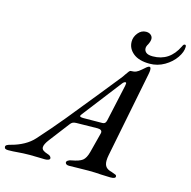

<svg xmlns="http://www.w3.org/2000/svg" viewBox="-185 -987 1108 1114"><g transform="rotate(15 369.5 -430.5)"><path d="M-62 -10Q-62 -17 -54 -21.5Q-46 -26 -30 -30Q9 -40 43.5 -59Q78 -78 102 -105Q174 -185 235.5 -260Q297 -335 391 -452L476 -558Q485 -568 493.5 -580Q502 -592 505 -597Q522 -623 528 -623Q549 -623 561.5 -628.5Q574 -634 590 -648Q603 -660 612.5 -667.5Q622 -675 628 -675Q637 -675 637 -657Q637 -648 634 -633L532 -119Q528 -100 528 -84Q528 -60 539 -47Q550 -34 575 -28Q593 -22 599 -19Q605 -16 605 -9Q605 4 574 4Q563 4 519 2Q482 -1 442 -1L376 0Q357 1 326 1Q306 1 303 -12Q302 -19 310 -25Q318 -31 331 -33Q377 -41 395.5 -55.5Q414 -70 424 -108L455 -228Q458 -240 451 -246Q444 -252 430 -252L304 -250Q290 -250 281.5 -246Q273 -242 266 -232L175 -113Q151 -82 151 -64Q151 -53 160 -46Q169 -39 185 -34Q210 -27 210 -12Q210 -6 201.5 -2.5Q193 1 181 1Q157 1 143 0L90 -1Q68 -1 50.5 0Q33 1 21 2Q-12 5 -39 5Q-51 5 -56.5 1.5Q-62 -2 -62 -10ZM448 -289Q458 -289 463.5 -294Q469 -299 472 -312L520 -531Q522 -543 522 -546Q522 -552 517 -552Q509 -552 500 -541L321 -309Q313 -299 313 -295Q313 -288 336 -288ZM490 -790Q490 -818 509.5 -842Q529 -866 557 -866Q575 -866 586 -856.5Q597 -847 597 -833Q597 -819 587 -799Q578 -785 578 -773Q578 -758 590 -748Q602 -738 630 -738Q731 -738 779 -837Q783 -846 786 -849Q789 -852 794 -852Q801 -852 801 -840Q801 -810 777 -775Q753 -740 712 -716Q671 -692 623 -692Q559 -692 524.5 -720Q490 -748 490 -790Z"/></g></svg>

Font: EB Garamond Medium
Style: Italic
Weight: 500
Italic angle: -17.2°
Designer: Georg Duffner and Octavio Pardo
Foundry: Georg Duffner
Version: Version 1.000